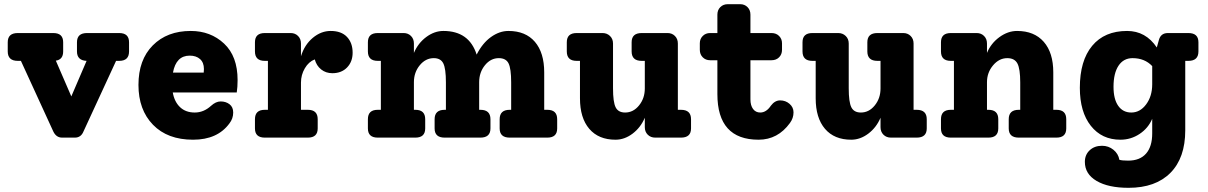

<svg xmlns="http://www.w3.org/2000/svg" viewBox="-20 -658 5776 918"><path d="M550 -500Q597 -500 597 -456V-412Q597 -367 550 -367H535L379 -29Q367 0 338 0H277Q249 0 235 -29L80 -367H65Q17 -367 17 -412V-456Q17 -500 65 -500H235Q282 -500 282 -456V-412Q282 -373 247 -368L321 -197L394 -367Q348 -369 348 -412V-456Q348 -500 396 -500Z M1116 -275Q1116 -242 1112 -216H806Q814 -171 841 -145.5Q868 -120 911 -120Q954 -120 989 -152Q1012 -173 1035 -173Q1060 -173 1077.5 -159.5Q1095 -146 1095 -120Q1095 -91 1077 -68Q1020 10 903 10Q781 10 711.5 -61.5Q642 -133 642 -252Q642 -372 710.5 -441Q779 -510 892 -510Q987 -510 1051.5 -449.5Q1116 -389 1116 -275ZM887 -392Q822 -392 807 -311H954Q955 -317 955 -328Q955 -359 936.5 -375.5Q918 -392 887 -392Z M1561 -510Q1612 -510 1639 -481.5Q1666 -453 1666 -406Q1666 -363 1639.5 -335.5Q1613 -308 1569 -308Q1538 -308 1515.5 -326Q1493 -344 1485 -374Q1456 -363 1437.5 -331.5Q1419 -300 1419 -263V-133H1452Q1499 -133 1499 -88V-44Q1499 0 1452 0H1246Q1199 0 1199 -44V-88Q1199 -133 1246 -133H1261V-367H1246Q1199 -367 1199 -412V-456Q1199 -500 1246 -500H1370Q1391 -500 1405 -486Q1419 -472 1419 -450V-389Q1436 -444 1475.5 -477Q1515 -510 1561 -510Z M2597 -133Q2644 -133 2644 -88V-44Q2644 0 2597 0H2417Q2369 0 2369 -44V-88Q2369 -133 2417 -133H2424V-264Q2424 -330 2411.5 -355Q2399 -380 2365 -380Q2326 -380 2298.5 -346Q2271 -312 2271 -265V-133H2277Q2325 -133 2325 -88V-44Q2325 0 2277 0H2106Q2058 0 2058 -44V-88Q2058 -133 2106 -133H2112V-264Q2112 -330 2099.5 -355Q2087 -380 2054 -380Q2015 -380 1987 -346Q1959 -312 1959 -265V-133H1966Q2013 -133 2013 -88V-44Q2013 0 1966 0H1786Q1739 0 1739 -44V-88Q1739 -133 1786 -133H1801V-367H1786Q1739 -367 1739 -412V-456Q1739 -500 1786 -500H1910Q1931 -500 1945 -486Q1959 -472 1959 -450V-405Q1979 -452 2018 -481Q2057 -510 2100 -510Q2223 -510 2259 -397Q2287 -452 2327.5 -481Q2368 -510 2411 -510Q2493 -510 2537.5 -458Q2582 -406 2582 -312V-133Z M3236 -133Q3284 -133 3284 -88V-44Q3284 0 3236 0H3113Q3091 0 3077 -14Q3063 -28 3063 -50V-95Q3043 -48 3004.5 -19Q2966 10 2923 10Q2842 10 2797.5 -42Q2753 -94 2753 -188V-367H2737Q2690 -367 2690 -412V-456Q2690 -500 2737 -500H2861Q2882 -500 2896.5 -486Q2911 -472 2911 -450V-236Q2911 -170 2923.5 -145Q2936 -120 2969 -120Q3008 -120 3035.5 -154Q3063 -188 3063 -235V-367H3048Q3000 -367 3000 -412V-456Q3000 -500 3048 -500H3172Q3193 -500 3207 -486Q3221 -472 3221 -450V-133Z M3710 -178Q3736 -178 3755 -161.5Q3774 -145 3774 -121Q3774 -93 3757 -70Q3699 10 3607 10Q3410 10 3410 -208V-370H3375Q3354 -370 3340 -384Q3326 -398 3326 -420V-451Q3326 -472 3340 -486Q3354 -500 3375 -500H3410V-588Q3410 -610 3424 -624Q3438 -638 3460 -638H3519Q3540 -638 3554 -624Q3568 -610 3568 -588V-500H3669Q3691 -500 3705 -486Q3719 -472 3719 -451V-420Q3719 -398 3705 -384Q3691 -370 3669 -370H3568V-183Q3568 -154 3580.5 -137Q3593 -120 3615 -120Q3644 -120 3666 -153Q3685 -178 3710 -178Z M4363 -133Q4411 -133 4411 -88V-44Q4411 0 4363 0H4240Q4218 0 4204 -14Q4190 -28 4190 -50V-95Q4170 -48 4131.5 -19Q4093 10 4050 10Q3969 10 3924.5 -42Q3880 -94 3880 -188V-367H3864Q3817 -367 3817 -412V-456Q3817 -500 3864 -500H3988Q4009 -500 4023.5 -486Q4038 -472 4038 -450V-236Q4038 -170 4050.5 -145Q4063 -120 4096 -120Q4135 -120 4162.5 -154Q4190 -188 4190 -235V-367H4175Q4127 -367 4127 -412V-456Q4127 -500 4175 -500H4299Q4320 -500 4334 -486Q4348 -472 4348 -450V-133Z M5031 -133Q5078 -133 5078 -88V-44Q5078 0 5031 0H4851Q4803 0 4803 -44V-88Q4803 -133 4851 -133H4858V-264Q4858 -329 4844.5 -354.5Q4831 -380 4796 -380Q4757 -380 4728 -345.5Q4699 -311 4699 -265V-133H4706Q4753 -133 4753 -88V-44Q4753 0 4706 0H4526Q4479 0 4479 -44V-88Q4479 -133 4526 -133H4541V-367H4526Q4479 -367 4479 -412V-456Q4479 -500 4526 -500H4650Q4671 -500 4685 -486Q4699 -472 4699 -450V-405Q4718 -451 4758.5 -480.5Q4799 -510 4843 -510Q4925 -510 4970.5 -458Q5016 -406 5016 -312V-133Z M5662 -500Q5710 -500 5710 -456V-412Q5710 -367 5662 -367H5647V-35Q5647 97 5576 168.5Q5505 240 5376 240Q5279 240 5223 207Q5167 174 5167 116Q5167 82 5190 60.5Q5213 39 5249 39Q5280 39 5303.5 58Q5327 77 5332 106Q5345 110 5374 110Q5430 110 5459.5 76.5Q5489 43 5489 -20V-90Q5470 -45 5428.5 -17.5Q5387 10 5337 10Q5248 10 5195.5 -56.5Q5143 -123 5143 -238Q5143 -368 5202 -439Q5261 -510 5369 -510Q5458 -510 5511 -431L5521 -467Q5530 -500 5564 -500ZM5389 -120Q5431 -120 5460 -159Q5489 -198 5489 -255V-342Q5453 -380 5395 -380Q5352 -380 5328 -344Q5304 -308 5304 -243Q5304 -184 5326.5 -152Q5349 -120 5389 -120Z"/></svg>

Font: Solway ExtraBold
Style: Regular
Weight: 800
Designer: Mariya V. Pigoulevskaya
Foundry: The Northern Block Ltd.
Version: Version 1.000;hotconv 1.0.109;makeotfexe 2.5.65596